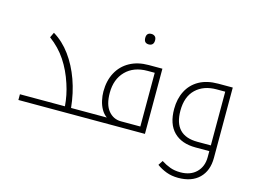

<svg xmlns="http://www.w3.org/2000/svg" viewBox="-119 -908 1812 1360"><g transform="rotate(15 787.0 -228.0)"><path d="M45 -42H375Q372 -82 364 -122Q356 -162 343 -201Q314 -291 266.5 -362.5Q219 -434 147 -487L165 -525Q236 -482 289 -409.5Q342 -337 375.5 -243.5Q409 -150 420 -42H517Q522 -42 522 -38V-5Q522 0 517 0H45Z M835 -619Q799 -619 799 -658Q799 -696 835 -696Q850 -696 860.5 -687Q871 -678 871 -658Q871 -638 861 -628.5Q851 -619 835 -619Z M507 0Q502 0 502 -5V-38Q502 -42 507 -42H682Q658 -59 642 -87Q626 -115 618.5 -149Q611 -183 611 -214Q611 -294 643 -353.5Q675 -413 734 -445.5Q793 -478 873 -478H973V0ZM786 -42H928V-436H876Q774 -436 715.5 -376Q657 -316 657 -217Q657 -130 693.5 -86Q730 -42 786 -42Z M1280 240Q1232 240 1192.5 225Q1153 210 1122 187L1144 153Q1177 174 1210 186Q1243 198 1285 198Q1359 198 1402 155.5Q1445 113 1445 44V0H1344Q1241 0 1184 -57Q1127 -114 1127 -225Q1127 -299 1156.5 -356.5Q1186 -414 1243 -446Q1300 -478 1383 -478H1489V38Q1489 132 1434 186Q1379 240 1280 240ZM1445 -42V-436H1382Q1287 -436 1230 -381.5Q1173 -327 1173 -224Q1173 -42 1347 -42Z"/></g></svg>

Font: Noto Kufi Arabic ExtraLight
Style: Regular
Weight: 200
Designer: Monotype Design Team, David Williams, Khaled Hosny
Foundry: Google LLC
Version: Version 2.109; ttfautohint (v1.8.4.7-5d5b)